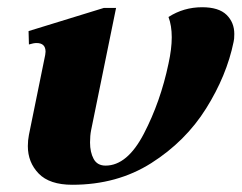

<svg xmlns="http://www.w3.org/2000/svg" viewBox="-20 -501 668 531"><path d="M57 -97Q57 -113 60 -128L105 -349L106 -358Q106 -382 81 -382Q73 -382 60 -378L59 -415L267 -479H301L232 -141Q229 -126 229 -107Q229 -80 239 -61.5Q249 -43 272 -43Q332 -43 378 -131.5Q424 -220 446 -325Q455 -366 455 -398Q455 -430 446 -454Q488 -481 539 -481Q585 -481 606.5 -460Q628 -439 628 -407Q628 -392 626 -385Q607 -292 550 -201Q493 -110 398.5 -50Q304 10 180 10Q117 10 87 -21Q57 -52 57 -97Z"/></svg>

Font: Taviraj
Style: Bold Italic
Weight: 700
Italic angle: -12°
Designer: Katatrad Team
Foundry: CadsonDemak
Version: Version 1.001